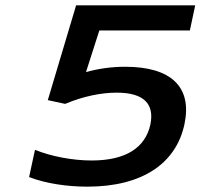

<svg xmlns="http://www.w3.org/2000/svg" viewBox="-20 -690 751 719"><path d="M307 9C513 9 640 -78 671 -226C700 -365 620 -440 449 -440C398 -440 348 -433 302 -420L352 -576H691L711 -670H265L159 -315L224 -301C293 -330 360 -343 417 -343C520 -343 559 -300 543 -223C524 -138 453 -89 323 -89C253 -89 172 -104 111 -129L89 -27C150 -3 231 9 307 9Z"/></svg>

Font: LT Wave Medium
Style: Italic
Weight: 500
Designer: Daniel Lyons
Version: Version 2.5 (Glyphs App)